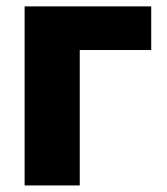

<svg xmlns="http://www.w3.org/2000/svg" viewBox="-20 -565 508 585"><path d="M440.7 -545.5V-412.6H223V0H55V-545.5Z"/></svg>

Font: Inter P Extra Bold
Style: Regular
Weight: 800
Designer: Rasmus Andersson
Foundry: rsms
Version: Version 3.018;git-588b23468